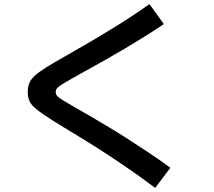

<svg xmlns="http://www.w3.org/2000/svg" viewBox="-20 -817 1040 934"><path d="M735 97Q664 44 605 3.5Q546 -37 494 -71Q442 -105 392 -135.5Q342 -166 288 -199Q232 -233 198.5 -255.5Q165 -278 146.5 -295Q128 -312 121.5 -329.5Q115 -347 115 -370Q115 -394 122.5 -412.5Q130 -431 149 -448.5Q168 -466 203 -488Q238 -510 293 -541Q350 -573 418 -613Q486 -653 560 -699Q634 -745 707 -797L777 -700Q733 -670 684 -639.5Q635 -609 587 -580.5Q539 -552 495.5 -527.5Q452 -503 417 -483.5Q382 -464 360 -452Q317 -428 293.5 -414Q270 -400 260.5 -390.5Q251 -381 251 -370Q251 -359 257.5 -351Q264 -343 285 -330Q306 -317 349 -292Q373 -279 410.5 -257Q448 -235 496 -206.5Q544 -178 596.5 -144.5Q649 -111 703.5 -74.5Q758 -38 809 -1Z"/></svg>

Font: M PLUS 1 Thin SemiBold
Style: Regular
Weight: 600
Version: Version 1.001